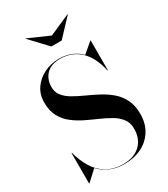

<svg xmlns="http://www.w3.org/2000/svg" viewBox="-236 -1080 1050 1200"><g transform="rotate(-30 289.0 -479.5)"><path d="M304.5 -907.5 455 -974 457 -972.5 342 -850H267L152 -972.5L154 -974ZM46 10H43.5V-210H46.5Q61.5 -150.5 91.2 -100Q121 -49.5 170.2 -19Q219.5 11.5 292.5 11.5Q368.5 11.5 413.5 -31Q458.5 -73.5 458.5 -147.5Q458.5 -190 436.5 -219Q414.5 -248 378.5 -269.2Q342.5 -290.5 299.2 -309.2Q256 -328 212.8 -349Q169.5 -370 133.5 -398.5Q97.5 -427 75.5 -467.8Q53.5 -508.5 53.5 -567.5Q53.5 -626.5 83.5 -669.5Q113.5 -712.5 162.5 -736.2Q211.5 -760 268 -760Q364.5 -760 424.5 -698.5L496.5 -760H499V-545H496Q473.5 -649 416.5 -702.5Q359.5 -756 275.5 -756Q209.5 -756 175.2 -720.5Q141 -685 141 -629.5Q141 -591.5 162.5 -565Q184 -538.5 219.5 -518Q255 -497.5 297.5 -478.5Q340 -459.5 382.2 -437.2Q424.5 -415 460 -384.8Q495.5 -354.5 517 -311.5Q538.5 -268.5 538.5 -207.5Q538.5 -140 508 -90Q477.5 -40 423.2 -12.5Q369 15 298.5 15Q237.5 15 193.8 -4.8Q150 -24.5 119.5 -58Z"/></g></svg>

Font: Bodoni* 72pt Medium
Style: Regular
Weight: 500
Version: Version 2.3